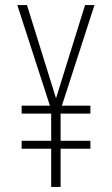

<svg xmlns="http://www.w3.org/2000/svg" viewBox="-20 -734 441 754"><path d="M200 -348 314 -714H351L223 -319H335V-288H218V-181H335V-150H218V0H181V-150H65V-181H181V-288H65V-319H176L48 -714H86Z"/></svg>

Font: Noto Sans Khmer UI ExtraCondensed ExtraLight
Style: Regular
Weight: 200
Width: 2
Designer: Danh Hong and the Monotype Design Team
Foundry: Monotype Imaging Inc.
Version: Version 2.002; ttfautohint (v1.8.4.7-5d5b)